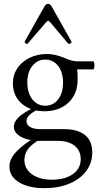

<svg xmlns="http://www.w3.org/2000/svg" viewBox="-20 -706 511 999"><path d="M211 273Q129 273 79 242.5Q29 212 29 161Q29 127 54.5 95Q80 63 139 23Q99 15 75.5 -3Q52 -21 52 -46Q52 -72 76.5 -95.5Q101 -119 152 -144L174 -135Q144 -119 131 -105.5Q118 -92 118 -76Q118 -56 137 -45Q156 -34 191 -34H315Q362 -34 394.5 -20Q427 -6 443.5 20.5Q460 47 460 87Q460 142 428.5 184Q397 226 341 249.5Q285 273 211 273ZM250 229Q318 229 359 200Q400 171 400 122Q400 78 368.5 52.5Q337 27 281 27H175Q140 49 123.5 73Q107 97 107 126Q107 172 146 200.5Q185 229 250 229ZM210 -127Q162 -127 125 -145.5Q88 -164 67.5 -196.5Q47 -229 47 -272Q47 -316 70 -350.5Q93 -385 133.5 -405Q174 -425 225 -425Q246 -425 268 -420Q290 -415 312 -406Q332 -397 349 -392Q366 -387 379 -387H464Q469 -387 470.5 -376.5Q472 -366 470.5 -355.5Q469 -345 464 -345H381Q383 -333 383.5 -322Q384 -311 384 -292Q384 -242 362.5 -205Q341 -168 302 -147.5Q263 -127 210 -127ZM215 -156Q257 -156 282.5 -189Q308 -222 308 -276Q308 -330 282.5 -363Q257 -396 215 -396Q174 -396 148 -362.5Q122 -329 122 -276Q122 -241 134 -213.5Q146 -186 167 -171Q188 -156 215 -156ZM125 -480Q123 -477 118 -478Q113 -479 110 -483Q107 -487 109 -491L211 -672Q219 -686 230 -686Q241 -686 249 -672L351 -491Q354 -487 350.5 -483Q347 -479 342 -478Q337 -477 334 -480L245 -586Q240 -592 236 -595Q232 -598 230 -598Q229 -598 225 -595Q221 -592 216 -586Z"/></svg>

Font: Junicode VF
Style: Regular
Weight: 400
Designer: Peter S. Baker
Version: Version 2.213